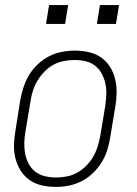

<svg xmlns="http://www.w3.org/2000/svg" viewBox="-20 -727 540 755"><path d="M200 8Q171 8 144.5 2Q118 -4 96.5 -19Q75 -34 61 -56.5Q47 -79 40.5 -105Q34 -131 35 -159Q36 -187 41 -215L60 -335Q65 -361 73 -385.5Q81 -410 95 -433Q109 -456 129.5 -475Q150 -494 173.5 -506Q197 -518 223 -523Q249 -528 274 -528Q302 -528 329 -522Q356 -516 377.5 -501Q399 -486 413 -463.5Q427 -441 433 -415Q439 -389 438.5 -361Q438 -333 433 -305L413 -185Q409 -159 401 -134.5Q393 -110 378.5 -87Q364 -64 344 -45Q324 -26 300 -14Q276 -2 250.5 3Q225 8 200 8ZM200 -29Q221 -29 242 -33Q263 -37 282.5 -47.5Q302 -58 318.5 -74.5Q335 -91 346 -110Q357 -129 363.5 -149.5Q370 -170 374 -191L394 -311Q397 -333 398 -355Q399 -377 394.5 -398Q390 -419 380 -437.5Q370 -456 354 -468.5Q338 -481 317 -486Q296 -491 273 -491Q253 -491 231.5 -487Q210 -483 190.5 -472.5Q171 -462 155 -445.5Q139 -429 127.5 -410Q116 -391 109.5 -370.5Q103 -350 100 -329L80 -209Q76 -187 75.5 -165Q75 -143 79 -122Q83 -101 93 -82.5Q103 -64 119.5 -51.5Q136 -39 157 -34Q178 -29 200 -29ZM361 -633 373 -707H448L436 -633ZM161 -633 173 -707H248L236 -633Z"/></svg>

Font: Iosevka SS04 XLt Obl
Style: Regular
Weight: 200
Italic angle: -9°
Monospace: yes
Designer: Belleve Invis
Foundry: Belleve Invis
Version: Version 19.0.0; ttfautohint (v1.8.4)